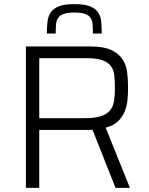

<svg xmlns="http://www.w3.org/2000/svg" viewBox="-20 -914 723 934"><path d="M106 0ZM106 0V-688H418Q483 -688 519.5 -671.5Q556 -655 575 -627Q594 -599 598.5 -562.5Q603 -526 603 -485Q603 -456 600 -426.5Q597 -397 586 -370.5Q575 -344 553.5 -323.5Q532 -303 494 -293L612 0H542L430 -283Q422 -282 414.5 -282Q407 -282 404 -282H171V0ZM171 -339H390Q442 -339 471.5 -349Q501 -359 516 -378Q531 -397 535 -424Q539 -451 539 -485Q539 -520 536 -547Q533 -574 519.5 -592.5Q506 -611 478 -621Q450 -631 401 -631H171ZM208 -751ZM208 -751Q208 -782 211 -808.5Q214 -835 227 -854Q240 -873 267 -883.5Q294 -894 342 -894Q390 -894 417 -883.5Q444 -873 457 -854Q470 -835 472.5 -808.5Q475 -782 475 -751H432Q432 -776 430.5 -795Q429 -814 420.5 -827Q412 -840 393.5 -846.5Q375 -853 342 -853Q309 -853 290.5 -846.5Q272 -840 263 -827Q254 -814 252.5 -795Q251 -776 251 -751Z"/></svg>

Font: Azeri Sans Light
Style: Regular
Weight: 300
Designer: Hector Gatti & Omnibus-Type (original fonts) / Cristiano Sobral (main changes and remastering)
Version: Version 1.000; ttfautohint (v1.6)